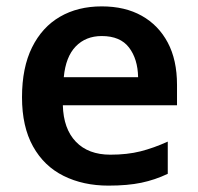

<svg xmlns="http://www.w3.org/2000/svg" viewBox="-20 -572 621 602"><path d="M299 -552Q372 -552 424.5 -522.5Q477 -493 506 -438.5Q535 -384 535 -306V-242H177Q179 -168 218 -127.5Q257 -87 326 -87Q379 -87 420.5 -97.5Q462 -108 506 -128V-27Q466 -8 423 1Q380 10 320 10Q241 10 179.5 -20.5Q118 -51 83.5 -113Q49 -175 49 -267Q49 -360 80.5 -423.5Q112 -487 168 -519.5Q224 -552 299 -552ZM299 -459Q249 -459 217.5 -426.5Q186 -394 180 -330H413Q412 -387 384.5 -423Q357 -459 299 -459Z"/></svg>

Font: Noto Sans Cham SemiBold
Style: Regular
Weight: 600
Version: Version 2.002